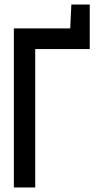

<svg xmlns="http://www.w3.org/2000/svg" viewBox="-20 -825 426 845"><path d="M294 -805 289 -700V-653H375V-805ZM41 0H135V-609H375V-700H41Z"/></svg>

Font: Advent Pro SemiBold
Style: Regular
Weight: 600
Designer: VivaRado, Andreas Kalpakidis
Foundry: VivaRado, Andreas Kalpakidis
Version: Version 3.000